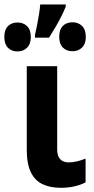

<svg xmlns="http://www.w3.org/2000/svg" viewBox="-55 -849 430 878"><path d="M206.5 -546.4V-165Q206.5 -135.3 220.5 -120.8Q234.4 -106.4 258.8 -106.4Q278.8 -106.4 298.1 -111.3Q317.4 -116.2 336.4 -123.5V-15.1Q314.5 -3.4 285.4 3.2Q256.3 9.8 222.7 9.8Q174.8 9.8 139.9 -6.6Q105 -22.9 86.2 -61Q67.4 -99.1 67.4 -164.1V-546.4ZM245.6 -828.6V-818.8Q237.8 -798.8 226.1 -775.4Q214.4 -752 200 -727.1Q185.5 -702.1 169.4 -676.8H105V-689.5Q110.4 -712.4 115.2 -737.5Q120.1 -762.7 123.8 -786.4Q127.4 -810.1 128.9 -828.6ZM24.9 -746.1Q51.8 -746.1 68.8 -729.5Q85.9 -712.9 85.9 -679.7Q85.9 -647.9 68.8 -630.9Q51.8 -613.8 24.9 -613.8Q-2 -613.8 -18.6 -630.6Q-35.2 -647.5 -35.2 -679.7Q-35.2 -712.9 -18.6 -729.5Q-2 -746.1 24.9 -746.1ZM276.4 -747.1Q303.2 -747.1 320.3 -730.2Q337.4 -713.4 337.4 -679.7Q337.4 -648.4 320.3 -631.6Q303.2 -614.7 276.4 -614.7Q249 -614.7 232.4 -631.6Q215.8 -648.4 215.8 -680.2Q215.8 -713.9 232.4 -730.5Q249 -747.1 276.4 -747.1Z"/></svg>

Font: Open Sans SemiCondensed
Style: Bold
Weight: 700
Width: 4
Designer: Monotype Design Team
Foundry: Monotype Imaging Inc.
Version: Version 3.003